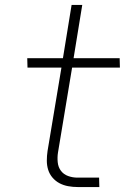

<svg xmlns="http://www.w3.org/2000/svg" viewBox="-20 -755 540 775"><path d="M381 0H294Q274 0 255 -3.5Q236 -7 220 -15.5Q204 -24 192 -38Q180 -52 174.5 -69.5Q169 -87 169 -106.5Q169 -126 172 -146L228 -482H91L90 -520H234L269 -735H312L277 -520H463L464 -482H271L214 -139Q211 -120 213 -100Q215 -80 226 -65.5Q237 -51 255 -44.5Q273 -38 293 -38H380Z"/></svg>

Font: Iosevka Aile Extralight
Style: Italic
Weight: 200
Italic angle: -9°
Designer: Belleve Invis
Foundry: Belleve Invis
Version: Version 31.1.0; ttfautohint (v1.8.4)